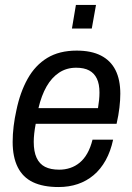

<svg xmlns="http://www.w3.org/2000/svg" viewBox="-20 -742 534 774"><path d="M216 12Q154 12 113 -7.5Q72 -27 51.5 -68Q31 -109 31 -170Q31 -201 35 -233.5Q39 -266 46 -297Q61 -370 91.5 -424.5Q122 -479 170.5 -508.5Q219 -538 289 -538Q348 -538 387 -518Q426 -498 445.5 -459.5Q465 -421 465 -364Q465 -339 461.5 -308.5Q458 -278 450 -243H124Q120 -222 118 -204Q116 -186 116 -170Q116 -131 127.5 -106Q139 -81 161.5 -69.5Q184 -58 219 -58Q242 -58 263 -65Q284 -72 301.5 -86.5Q319 -101 332 -124Q345 -147 353 -179H436Q426 -132 406 -96Q386 -60 357.5 -36Q329 -12 293.5 0Q258 12 216 12ZM135 -306H375Q378 -324 379.5 -339.5Q381 -355 381 -369Q381 -403 370.5 -425Q360 -447 339.5 -458Q319 -469 287 -469Q248 -469 218 -449Q188 -429 167.5 -393Q147 -357 135 -306ZM270 -627 286 -722H367L350 -627Z"/></svg>

Font: Archivo SemiCondensed
Style: Italic
Weight: 400
Width: 4
Italic angle: -10°
Designer: Hector Gatti
Foundry: Omnibus-Type
Version: Version 2.001